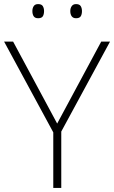

<svg xmlns="http://www.w3.org/2000/svg" viewBox="-20 -917 557 937"><path d="M259 -314 474 -714H517L279 -275V0H240V-271L0 -714H44ZM138 -863Q138 -877 144.5 -887Q151 -897 166 -897Q183 -897 189 -887Q195 -877 195 -863Q195 -847 189 -837.5Q183 -828 166 -828Q151 -828 144.5 -837.5Q138 -847 138 -863ZM323 -863Q323 -877 330 -887Q337 -897 351 -897Q368 -897 374 -887Q380 -877 380 -863Q380 -847 374 -837.5Q368 -828 351 -828Q337 -828 330 -837.5Q323 -847 323 -863Z"/></svg>

Font: Noto Sans Cham ExtraLight
Style: Regular
Weight: 250
Version: Version 2.002